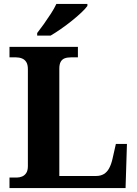

<svg xmlns="http://www.w3.org/2000/svg" viewBox="-20 -951 694 971"><path d="M28 0V-53H64Q79 -53 92 -58.5Q105 -64 113 -76.5Q121 -89 121 -111V-601Q121 -624 113 -637Q105 -650 91 -655.5Q77 -661 60 -661H28V-714H374V-661H340Q320 -661 307 -656Q294 -651 287 -638.5Q280 -626 280 -604V-61H466Q489 -61 505.5 -71Q522 -81 532.5 -101Q543 -121 549 -148L566 -223H622L615 0ZM168 -784Q183 -803 201.5 -829Q220 -855 237.5 -882Q255 -909 265 -931H422V-921Q413 -908 392 -888Q371 -868 343.5 -846Q316 -824 288 -804.5Q260 -785 236 -771H168Z"/></svg>

Font: Noto Serif Hebrew
Style: Bold
Weight: 700
Version: Version 2.003